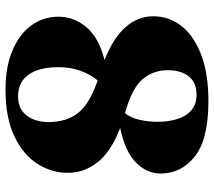

<svg xmlns="http://www.w3.org/2000/svg" viewBox="-60 -698 776 696"><g transform="rotate(-90 328.0 -350.0)"><path d="M309.5 17.5Q171.5 17.5 109.2 -31.5Q47 -80.5 47 -155.5Q47 -206 86.8 -245.2Q126.5 -284.5 212 -302.5Q126 -335.5 87.8 -384.2Q49.5 -433 49.5 -492.5Q49.5 -551.5 82.5 -603Q115.5 -654.5 182.5 -686.2Q249.5 -718 351.5 -718Q433.5 -718 492.8 -693Q552 -668 583.8 -624.5Q615.5 -581 615.5 -525.5Q615.5 -471.5 578.5 -426Q541.5 -380.5 458.5 -359Q539.5 -327 578.2 -282.2Q617 -237.5 617 -183Q617 -124.5 581 -79.2Q545 -34 476.2 -8.2Q407.5 17.5 309.5 17.5ZM233.5 -562Q233.5 -498.5 265.8 -456Q298 -413.5 384.5 -384Q406.5 -410.5 419.5 -446.5Q432.5 -482.5 432.5 -525Q432.5 -596 405.5 -634.2Q378.5 -672.5 326.5 -672.5Q281.5 -672.5 257.5 -641.5Q233.5 -610.5 233.5 -562ZM234.5 -169Q234.5 -102 259.2 -63.8Q284 -25.5 332.5 -25.5Q376.5 -25.5 399 -53.5Q421.5 -81.5 421.5 -130.5Q421.5 -182 389.2 -220.8Q357 -259.5 267 -284.5L265.5 -285Q248.5 -263 241.5 -231.2Q234.5 -199.5 234.5 -169Z"/></g></svg>

Font: Fraunces 9pt
Style: Bold
Weight: 700
Version: Version 1.000;[b76b70a41]